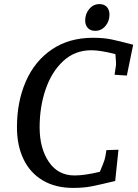

<svg xmlns="http://www.w3.org/2000/svg" viewBox="-20 -905 675 940"><path d="M63 -282Q63 -407 106.5 -506.5Q150 -606 234 -663Q318 -720 435 -720Q488 -720 526 -712Q564 -704 632 -686L601 -535L541 -539L548 -587Q549 -594 545 -640Q471 -659 427 -659Q347 -659 290 -606.5Q233 -554 203.5 -468Q174 -382 174 -282Q174 -179 219 -112.5Q264 -46 345 -46Q395 -46 469 -64Q488 -109 492 -123Q497 -141 501 -170L560 -172L544 -19Q470 -1 430 7Q390 15 338 15Q251 15 189 -22Q127 -59 95 -126Q63 -193 63 -282ZM397 -805Q397 -837 417 -861Q437 -885 467 -885Q490 -885 503 -871Q516 -857 516 -833Q516 -801 496 -777.5Q476 -754 446 -754Q423 -754 410 -768Q397 -782 397 -805Z"/></svg>

Font: Andada Pro Medium
Style: Italic
Weight: 500
Italic angle: -7°
Designer: Carolina Giovagnoli
Foundry: Huerta Tipografica
Version: Version 3.005; ttfautohint (v1.8.4)